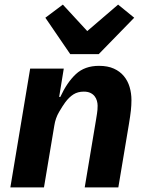

<svg xmlns="http://www.w3.org/2000/svg" viewBox="-20 -814 640 834"><path d="M25 0 111 -516H257L237 -393H242Q271 -456 309.5 -492Q348 -528 410 -528Q448 -528 474.5 -516Q501 -504 518 -483.5Q535 -463 543 -436Q551 -409 551 -379Q551 -357 548.5 -334Q546 -311 540 -275L494 0H348L397 -293Q399 -307 401.5 -321.5Q404 -336 404 -355Q404 -365 401 -376Q398 -387 391 -396Q384 -405 372.5 -410.5Q361 -416 344 -416Q318 -416 299 -404Q280 -392 263 -369Q252 -354 236.5 -327.5Q221 -301 216 -269L171 0ZM285 -579 177 -737 253 -794 359 -679 493 -794 563 -737 409 -579Z"/></svg>

Font: IBM Plex Mono
Style: Bold Italic
Weight: 700
Italic angle: -9°
Monospace: yes
Designer: Mike Abbink, Paul van der Laan, Pieter van Rosmalen
Foundry: Bold Monday
Version: Version 2.3